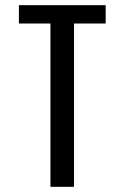

<svg xmlns="http://www.w3.org/2000/svg" viewBox="-20 -720 490 740"><path d="M387.3 -700V-629.4H265.2V0H174.4V-629.4H52.9V-700Z"/></svg>

Font: League Mono Thin Condensed
Style: Regular
Weight: 100
Width: 1
Designer: Tyler Finck
Foundry: The League of Moveable Type / Tyler Finck
Version: Version 2.300;RELEASE